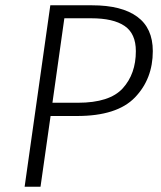

<svg xmlns="http://www.w3.org/2000/svg" viewBox="-20 -705 607 725"><path d="M557 -512Q557 -407 489.5 -337Q422 -267 271 -267H171L133 0H73L170 -685H328Q439 -685 498 -642Q557 -599 557 -512ZM493 -512Q493 -578 450.5 -607Q408 -636 324 -636H223L178 -317H274Q394 -317 443.5 -371.5Q493 -426 493 -512Z"/></svg>

Font: Fira Sans Light
Style: Italic
Weight: 300
Italic angle: -8°
Designer: bBox Type GmbH & Carrois Corporate GbR & Edenspiekermann AG
Foundry: bBox Type GmbH & Carrois Corporate GbR & Edenspiekermann AG
Version: Version 4.301